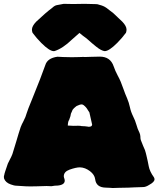

<svg xmlns="http://www.w3.org/2000/svg" viewBox="-20 -947 816 989"><path d="M546.9 20.5C540 20 532.7 19.5 524.9 19.5C491.7 19 473.6 4.4 470.2 -23.9C468.3 -39.1 459.5 -53.2 443.4 -65.4C427.2 -77.6 410.2 -84.5 391.6 -85C378.4 -85 360.8 -81.1 338.4 -73.2C318.4 -65.9 308.6 -54.7 308.6 -38.6C308.6 -36.6 309.1 -34.7 309.6 -32.7C312 -26.4 313.5 -21 313.5 -16.6C313.5 -2.4 301.8 6.3 277.8 8.8C267.6 8.8 256.3 9.8 245.1 12.2C236.8 11.7 228.5 11.2 220.2 11.2C207 11.2 189.9 11.7 168.5 12.7C168.5 12.7 136.7 13.2 136.7 13.2C125.5 13.2 117.7 13.2 113.3 12.7C89.4 10.7 73.7 9.8 67.4 9.8C57.1 9.8 46.4 7.3 35.2 2.9C17.1 -3.4 5.9 -13.7 1 -27.3C0.5 -29.8 0 -32.7 0 -35.2C0 -38.6 0.5 -42.5 2 -45.9C2 -50.3 8.3 -69.8 20.5 -104.5C23.9 -111.8 27.3 -119.1 31.2 -126C36.1 -135.3 40.5 -144 43.9 -153.3C51.3 -175.8 58.1 -198.2 64.5 -220.7C71.3 -244.6 78.6 -268.1 86.4 -292C90.3 -302.2 95.2 -312.5 100.6 -322.3C108.9 -338.4 114.3 -351.6 116.7 -361.8C119.1 -371.1 129.9 -398.9 149.4 -446.3C177.2 -514.6 198.7 -569.8 213.4 -611.8C220.7 -635.7 241.2 -649.9 275.9 -654.8C281.7 -654.8 291 -654.3 304.2 -653.3C304.2 -653.3 349.1 -652.3 349.1 -652.3C349.1 -652.3 377.9 -652.8 377.9 -652.8C384.3 -652.8 390.1 -652.8 395.5 -653.3C400.9 -653.8 404.8 -653.8 408.2 -653.8C408.2 -653.8 418 -653.3 418 -653.3C422.4 -653.3 432.6 -653.8 449.7 -654.3C466.8 -654.8 481.4 -655.3 494.1 -655.3C530.3 -655.3 554.2 -638.7 565.4 -605.5C570.8 -589.4 578.1 -573.2 586.4 -557.6C597.2 -538.6 606.9 -515.1 616.2 -487.8C621.6 -471.7 627.9 -456.1 634.8 -440.4C641.1 -425.8 645.5 -411.1 648.9 -396C652.3 -378.9 658.2 -362.8 665.5 -348.1C672.9 -333.5 678.7 -318.8 682.6 -304.7C686.5 -290 691.9 -275.9 698.7 -262.7C701.2 -257.3 702.6 -251 703.1 -244.1C703.1 -237.3 703.6 -231.4 705.1 -226.1C709 -215.3 713.4 -204.6 717.8 -194.3C725.1 -179.2 729.5 -167.5 731 -159.2C731.4 -156.2 732.4 -152.3 733.9 -147.5C738.8 -127.9 742.7 -108.9 746.1 -90.8C749.5 -72.8 758.3 -53.7 772.9 -33.7C774.9 -30.3 775.9 -26.9 775.9 -23.4C775.9 -14.2 767.1 -4.9 750 4.4C737.3 12.7 726.6 16.6 717.3 16.6C710.9 16.6 695.8 17.1 672.4 18.1C648.9 19.5 630.9 20 618.2 20C607.4 20 598.6 20 592.3 20.5C580.1 21 569.3 21.5 560.5 21.5C556.2 21.5 551.8 21 546.9 20.5ZM454.6 -305.7C454.6 -307.6 454.1 -309.1 453.6 -309.6C453.6 -309.6 440.4 -368.2 440.4 -368.2C440.4 -368.2 432.6 -379.9 432.6 -379.9C427.2 -390.1 419.4 -398.9 410.2 -405.8C406.7 -408.2 403.3 -409.2 400.4 -409.2C394.5 -409.2 385.7 -406.2 374.5 -400.9C372.1 -398.4 370.1 -397 367.7 -395.5C367.2 -395 366.2 -394 365.7 -393.6C365.2 -392.6 364.3 -392.1 362.8 -391.6C355.5 -384.3 352.1 -379.4 352.1 -376.5C352.1 -376.5 345.2 -361.3 345.2 -361.3C345.2 -356 342.3 -344.7 335.9 -328.6C332.5 -325.7 330.1 -316.4 329.1 -300.3C339.4 -299.3 349.1 -298.8 358.9 -298.8C358.9 -298.8 381.8 -299.3 381.8 -299.3C390.1 -299.3 396.5 -298.8 400.9 -297.4C411.6 -297.4 421.9 -296.4 431.6 -294.9C433.1 -294.4 434.6 -293.9 437 -293.9C448.7 -293.9 454.6 -297.9 454.6 -305.7ZM356.9 -926.3C374.5 -926.8 394 -927.2 416 -927.2C416 -927.2 474.6 -925.8 474.6 -925.8C480 -925.8 485.4 -924.8 491.2 -922.4C505.4 -918.9 517.6 -914.1 527.8 -906.7C527.8 -906.2 540 -897 564 -878.9C564 -878.9 609.9 -835.4 609.9 -835.4C624.5 -820.3 631.8 -806.6 631.8 -794.4C631.8 -789.6 630.9 -784.2 628.9 -778.3C615.2 -759.8 600.1 -742.2 584 -726.1C555.7 -697.8 534.2 -683.6 519.5 -683.6C508.3 -684.6 493.2 -692.4 475.1 -707C464.4 -715.3 447.8 -729.5 425.3 -749.5C414.1 -757.3 401.9 -766.6 389.2 -777.3C364.7 -756.3 352.1 -745.1 351.1 -743.7C319.3 -712.9 289.6 -693.4 261.7 -684.1C261.7 -684.1 256.8 -683.6 256.8 -683.6C242.2 -683.6 220.7 -697.8 192.4 -726.1C176.3 -742.2 161.1 -759.8 147.5 -778.3C145.5 -784.2 144.5 -789.6 144.5 -794.4C144.5 -806.6 151.9 -820.3 166.5 -835.4C199.7 -866.7 227.1 -890.6 249 -906.7C256.8 -914.1 264.6 -918.9 272 -920.4C279.3 -921.9 291 -924.3 308.1 -927.2C308.1 -927.2 356.9 -926.3 356.9 -926.3Z"/></svg>

Font: Kaph
Style: Regular
Weight: 400
Designer: GGBotNet
Foundry: f0n7.com